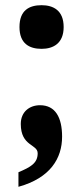

<svg xmlns="http://www.w3.org/2000/svg" viewBox="-20 -565 321 739"><path d="M140 -377C185 -377 225 -398 225 -461C225 -525 185 -545 140 -545C92 -545 55 -525 55 -461C55 -398 92 -377 140 -377ZM51 98V154C174 120 219 44 219 -39C219 -113 193 -160 134 -160C94 -160 60 -135 60 -88C60 -1 125 -11 125 25C125 63 98 78 51 98Z"/></svg>

Font: Noto Serif Georgian Condensed Black
Style: Regular
Weight: 900
Width: 3
Designer: Monotype Design Team, Akaki Razmadze
Foundry: Google LLC
Version: Version 2.003